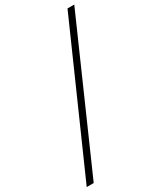

<svg xmlns="http://www.w3.org/2000/svg" viewBox="-289 -860 940 1119"><g transform="rotate(-30 180.5 -301.0)"><path d="M-54 177 369.5 -780.5H415L-7 177Z"/></g></svg>

Font: Merriweather 144pt
Style: Italic
Weight: 400
Italic angle: -7.8°
Version: Version 2.101